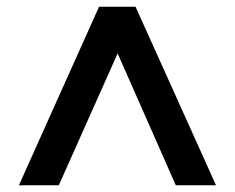

<svg xmlns="http://www.w3.org/2000/svg" viewBox="-20 -716 694 568"><path d="M154 -168H36L273 -696H381L619 -168H500L328 -558Z"/></svg>

Font: Fz Poppins Med
Style: Regular
Weight: 500
Designer: Ninad Kale (Devanagari), Jonny Pinhorn (Latin)
Foundry: Indian Type Foundry
Version: Vit hóa bi Vntype.Com & FontZin.Com